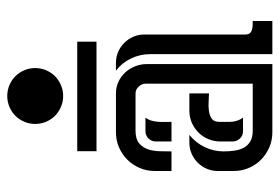

<svg xmlns="http://www.w3.org/2000/svg" viewBox="-143 -643 786 540"><g transform="rotate(-90 250.0 -373.0)"><path d="M284.7 -55.2V-356Q284.7 -366.7 276.6 -375.7Q268.6 -384.8 257.3 -384.8H152.3Q129.4 -384.8 117.4 -375Q105.5 -365.2 100.3 -350.3Q95.2 -335.4 94.7 -317.6Q94.2 -299.8 94.2 -283.7H39.1V-331.1Q39.1 -353.5 47.6 -373.3Q56.2 -393.1 71 -408Q85.9 -422.9 105.7 -431.4Q125.5 -439.9 147.9 -439.9H257.3Q274.9 -439.9 290 -432.9Q305.2 -425.8 316.2 -413.8Q327.1 -401.9 333.5 -386Q339.8 -370.1 339.8 -353V0H147.9Q125.5 0 105.7 -8.5Q85.9 -17.1 71 -31.7Q56.2 -46.4 47.6 -66.2Q39.1 -85.9 39.1 -108.4V-153.8Q39.1 -169.9 45.4 -184.6Q51.8 -199.2 62.5 -210Q73.2 -220.7 87.9 -227.1Q102.5 -233.4 118.7 -233.4H140.6Q118.7 -215.8 106.4 -190.4Q94.2 -165 94.2 -137.2Q94.2 -122.1 96.2 -107.4Q98.1 -92.8 104.2 -81.1Q110.4 -69.3 121.8 -62.3Q133.3 -55.2 152.3 -55.2ZM367.7 -344.2Q367.7 -372.1 355.5 -397.5Q343.3 -422.9 321.3 -439.9H343.3Q359.9 -439.9 374.3 -433.6Q388.7 -427.2 399.4 -416.5Q410.2 -405.8 416.5 -391.4Q422.9 -377 422.9 -360.4V-76.7Q422.9 -67.9 426.5 -63.5Q430.2 -59.1 436 -57.4Q441.9 -55.7 448.5 -55.4Q455.1 -55.2 460.9 -55.2V0H367.7ZM250 -745.6Q266.1 -745.6 280.5 -739.5Q294.9 -733.4 305.7 -722.7Q316.4 -711.9 322.5 -697.5Q328.6 -683.1 328.6 -667Q328.6 -650.9 322.5 -636.5Q316.4 -622.1 305.7 -611.3Q294.9 -600.6 280.5 -594.5Q266.1 -588.4 250 -588.4Q233.9 -588.4 219.5 -594.5Q205.1 -600.6 194.3 -611.3Q183.6 -622.1 177.5 -636.5Q171.4 -650.9 171.4 -667Q171.4 -683.1 177.5 -697.5Q183.6 -711.9 194.3 -722.7Q205.1 -733.4 219.5 -739.5Q233.9 -745.6 250 -745.6ZM94.7 -548.8H402.8V-494.6H94.7ZM257.3 -233.4V-178.2Q248.5 -178.2 234.9 -179.2Q221.2 -180.2 208.3 -178.5Q195.3 -176.8 186.3 -170.4Q177.2 -164.1 177.2 -148.9V-120.6Q177.2 -99.1 189 -82.5H150.9Q138.7 -82.5 130.4 -91.3Q122.1 -100.1 122.1 -111.8V-146.5Q122.1 -164.6 128.9 -180.4Q135.7 -196.3 147.5 -208Q159.2 -219.7 175 -226.6Q190.9 -233.4 209 -233.4ZM189 -356.9Q183.1 -348.6 180.7 -339.8Q178.2 -331.1 177.5 -321.8Q176.8 -312.5 177 -303Q177.2 -293.5 177.2 -283.7H122.1V-328.1Q122.1 -339.8 130.6 -348.4Q139.2 -356.9 150.9 -356.9Z"/></g></svg>

Font: Isar CAT
Style: Regular
Weight: 400
Designer: Digitized by Peter Wiegel
Foundry: CAT-Fonts, Peter Wiegel
Version: Version 1.000; ttfautohint (v1.3)